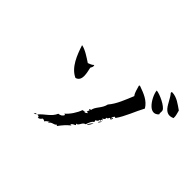

<svg xmlns="http://www.w3.org/2000/svg" viewBox="-154 -1045 1308 1308"><g transform="rotate(45 500.0 -391.0)"><path d="M980 -658C982 -681 974 -697 969 -720C935 -743 896 -776 848 -776C842 -775 847 -768 845 -766C867 -743 882 -700 905 -673C923 -653 945 -642 980 -658ZM893 -607C887 -618 894 -630 890 -642C880 -670 795 -709 766 -710C768 -682 791 -632 820 -606C842 -586 869 -580 893 -607ZM650 -298C646 -288 637 -284 635 -273C644 -275 653 -294 650 -298ZM796 -566C767 -615 716 -633 663 -652C663 -652 658 -652 657 -647C665 -622 670 -593 685 -575C660 -515 637 -452 598 -407C588 -359 547 -336 543 -298C539 -302 534 -300 531 -295C535 -287 536 -293 539 -289C534 -285 532 -278 531 -270C536 -269 541 -275 543 -268C536 -267 529 -250 524 -258C524 -258 532 -262 527 -264C517 -257 512 -262 503 -258C491 -223 463 -179 432 -153C432 -153 442 -153 442 -149C436 -135 425 -126 404 -124C384 -76 336 -57 306 -19C322 -19 326 -15 324 -6C335 -8 344 -11 351 -25C362 -27 368 -23 373 -19C379 -31 390 -37 401 -43C404 -37 392 -33 401 -31C410 -56 435 -45 450 -65C450 -65 452 -58 457 -59C480 -90 495 -107 524 -131C519 -132 516 -126 515 -131C518 -145 533 -146 543 -153C544 -159 537 -158 537 -162C561 -162 559 -200 586 -205C598 -237 601 -247 617 -258C617 -263 615 -267 613 -270C621 -276 636 -281 630 -292C636 -291 636 -295 642 -295C635 -308 645 -300 650 -307C647 -313 641 -306 638 -311C647 -319 660 -322 654 -336C671 -337 665 -350 675 -354C676 -350 680 -348 685 -348C687 -352 693 -366 688 -366C679 -363 686 -356 682 -354C674 -362 686 -377 691 -382C695 -382 695 -378 700 -379C739 -434 763 -505 796 -566ZM620 -249C620 -249 599 -225 593 -209C602 -210 619 -239 620 -249ZM342 -532C332 -521 317 -516 302 -510C268 -532 226 -562 188 -569C211 -499 243 -411 314 -379C366 -394 343 -463 336 -500C342 -511 349 -521 342 -532ZM302 -19C292 -19 286 -14 281 -9C290 -10 299 -11 302 -19Z"/></g></svg>

Font: Yuji Syuku Std R
Style: Regular
Weight: 400
Designer: Kataoka Yuji
Foundry: Kinuta Font Factory
Version: Version 3.000;hotconv 1.0.111;makeotfexe 2.5.65597